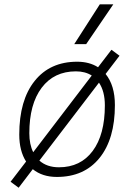

<svg xmlns="http://www.w3.org/2000/svg" viewBox="-20 -815 626 895"><path d="M66.9 60.1 29.3 32.2 101.6 -62Q69.8 -111.8 69.8 -187.5Q69.8 -347.7 141.4 -437.5Q212.9 -527.3 339.8 -527.3Q396.5 -527.3 437 -501.5L499.5 -583L537.1 -555.2L472.2 -470.2Q515.6 -417 515.6 -325.2Q515.6 -167.5 444.1 -78.9Q372.6 9.8 245.1 9.8Q177.2 9.8 132.8 -26.4ZM254.9 -35.2Q355.5 -35.2 412.1 -111.3Q468.8 -187.5 468.8 -323.7Q468.8 -389.2 441.4 -429.7L163.6 -66.4Q198.7 -35.2 254.9 -35.2ZM134.8 -105.5 407.7 -462.9Q377 -482.4 334 -482.4Q231.9 -482.4 174.3 -406Q116.7 -329.6 116.7 -193.8Q116.7 -142.1 134.8 -105.5ZM326.2 -609.4 445.3 -794.9H508.3L381.8 -609.4Z"/></svg>

Font: Cascadia Mono NF ExtraLight
Style: Italic
Weight: 200
Italic angle: -10°
Monospace: yes
Designer: Aaron Bell
Foundry: Saja Typeworks
Version: Version 2404.023; ttfautohint (v1.8.4)